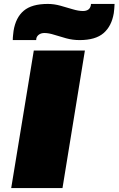

<svg xmlns="http://www.w3.org/2000/svg" viewBox="-20 -957 603 977"><path d="M37 0 152 -700H412L298 0ZM45 -753Q45 -766 46.5 -778Q48 -790 49 -800Q60 -868 101 -902.5Q142 -937 223 -937Q255 -937 287.5 -928Q320 -919 349.5 -910Q379 -901 402 -901Q436 -901 442 -929Q443 -934 443 -937H563Q563 -925 561.5 -913Q560 -901 559 -890Q548 -824 507 -788.5Q466 -753 385 -753Q350 -753 317 -762Q284 -771 256 -780Q228 -789 206 -789Q190 -789 179 -781.5Q168 -774 165 -762Q164 -756 164 -753Z"/></svg>

Font: Georama ExtraExtended ExtraBold
Style: Italic
Weight: 800
Width: 8
Italic angle: -9°
Designer: Jean-Baptiste Levee
Foundry: Production Type
Version: Version 1.000